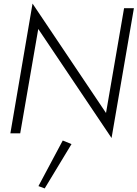

<svg xmlns="http://www.w3.org/2000/svg" viewBox="-20 -746 769 1074"><path d="M331 40 195 295 230 308 380 60ZM674 -700 573 -114 162 -726 38 0H93L194 -584L604 26L729 -700Z"/></svg>

Font: Jost* 300 Light Italic
Style: Italic
Weight: 300
Italic angle: -10°
Version: Version 3.200; ttfautohint (v0.97) -l 8 -r 50 -G 200 -x 14 -